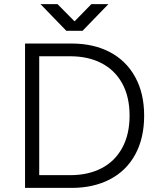

<svg xmlns="http://www.w3.org/2000/svg" viewBox="-20 -915 781 935"><path d="M329 -703Q435 -703 514.5 -661.5Q594 -620 638 -540.5Q682 -461 682 -352Q682 -242 638.5 -162.5Q595 -83 515 -41.5Q435 0 329 0H102V-703ZM611 -352Q611 -444 575 -509Q539 -574 474 -607.5Q409 -641 322 -641H171V-62H322Q409 -62 474 -95.5Q539 -129 575 -194.5Q611 -260 611 -352ZM260 -895 342 -812H344L425 -895H508L382 -765H303L177 -895Z"/></svg>

Font: Museo Sans Light
Style: Regular
Weight: 300
Designer: Jos Buivenga
Foundry: Jos Buivenga & Rosetta Type Foundry (extension, remastering)
Version: Version 3.600;PS 1.000;hotconv 1.0.88;makeotf.lib2.5.647800;